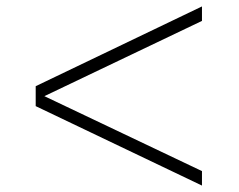

<svg xmlns="http://www.w3.org/2000/svg" viewBox="-20 -566 744 597"><path d="M608 11V-34L118 -267L608 -501V-546L91 -298V-236Z"/></svg>

Font: Sprat Black
Style: Regular
Weight: 900
Designer: Ethan Nakache
Foundry: Collletttivo
Version: Version 2.000;Glyphs 3.2 (3217)